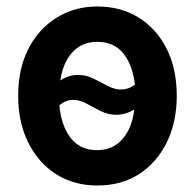

<svg xmlns="http://www.w3.org/2000/svg" viewBox="-20 -558 600 592"><path d="M280 14Q208 14 153 -21Q98 -56 67 -118.5Q36 -181 36 -263Q36 -346 67.5 -407.5Q99 -469 154.5 -503.5Q210 -538 280 -538Q353 -538 408 -503.5Q463 -469 494 -407.5Q525 -346 525 -263Q525 -181 494 -118.5Q463 -56 408.5 -21Q354 14 280 14ZM279 -95Q327 -95 357 -128.5Q387 -162 394 -220Q380 -212 365.5 -208Q351 -204 339 -204Q314 -204 291 -215.5Q268 -227 247 -238.5Q226 -250 206 -250Q193 -250 182.5 -245.5Q172 -241 163 -233Q169 -170 198 -132.5Q227 -95 279 -95ZM353 -282Q364 -282 374.5 -285.5Q385 -289 396 -297Q389 -357 360.5 -393Q332 -429 280 -429Q233 -429 203.5 -397Q174 -365 166 -310Q178 -318 192 -322.5Q206 -327 220 -327Q245 -327 267.5 -316Q290 -305 311.5 -293.5Q333 -282 353 -282Z"/></svg>

Font: Ubuntu Sans Mono SemiBold
Style: Regular
Weight: 600
Monospace: yes
Designer: Dalton Maag Ltd
Foundry: Dalton Maag Ltd
Version: Version 1.006